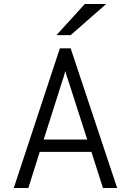

<svg xmlns="http://www.w3.org/2000/svg" viewBox="-20 -942 656 962"><path d="M438 -181H179L122 0H49L280 -700H334L567 0H496ZM417 -243 327 -523Q309 -576 307 -586Q303 -567 288 -523L199 -243ZM405 -922H512L334 -766H263Z"/></svg>

Font: Overpass Mono Light
Style: Regular
Weight: 300
Monospace: yes
Designer: Delve Withrington, Dave Bailey
Foundry: Delve Fonts
Version: Version 1.000;DELV;Overpass